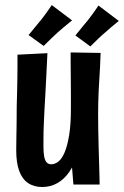

<svg xmlns="http://www.w3.org/2000/svg" viewBox="-20 -739 496 769"><path d="M149 10Q115 10 91.5 -6.5Q68 -23 56.5 -55.5Q45 -88 45 -137Q45 -155 45.5 -181.5Q46 -208 46.5 -242Q47 -276 47 -314Q48 -344 48.5 -370Q49 -396 49.5 -421Q50 -446 50 -470.5Q50 -495 50 -520L170 -526Q169 -501 167.5 -476.5Q166 -452 165 -425.5Q164 -399 162 -368Q160 -337 158 -297Q157 -275 156 -254Q155 -233 154.5 -215Q154 -197 154 -180.5Q154 -164 154 -152Q154 -128 157 -112Q160 -96 167 -88.5Q174 -81 185 -81Q200 -81 214 -92Q228 -103 239 -129Q250 -155 257 -198Q264 -241 264 -303L316 -306Q315 -254 308.5 -206Q302 -158 289.5 -118.5Q277 -79 257.5 -50.5Q238 -22 210.5 -6Q183 10 149 10ZM274 0 265 -111Q265 -162 264.5 -209.5Q264 -257 264 -303Q264 -332 264 -364.5Q264 -397 263.5 -428Q263 -459 263 -485.5Q263 -512 263 -529L383 -527Q382 -494 380.5 -467Q379 -440 377.5 -416.5Q376 -393 375 -371Q374 -349 373.5 -327.5Q373 -306 373 -282Q373 -257 373.5 -223Q374 -189 375 -152.5Q376 -116 377 -83.5Q378 -51 378.5 -29Q379 -7 379 0ZM342 -553 282 -597Q281 -596 288.5 -605Q296 -614 308 -629Q320 -644 332 -658Q342 -671 352 -684.5Q362 -698 368.5 -708Q375 -718 374 -717L456 -655Q457 -656 447 -648Q437 -640 424 -629Q411 -618 399 -607Q388 -598 374 -584.5Q360 -571 350.5 -561.5Q341 -552 342 -553ZM155 -555 94 -599Q94 -598 101.5 -607Q109 -616 121 -631Q133 -646 145 -660Q155 -673 165 -686.5Q175 -700 181.5 -710Q188 -720 187 -719L269 -657Q269 -658 259.5 -650Q250 -642 236.5 -631Q223 -620 211 -609Q201 -600 187 -586.5Q173 -573 163.5 -563.5Q154 -554 155 -555Z"/></svg>

Font: Truculenta ExtraBold
Style: Regular
Weight: 800
Version: Version 1.002